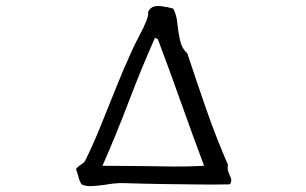

<svg xmlns="http://www.w3.org/2000/svg" viewBox="-20 -678 1040 652"><path d="M761 -52Q719 -51 660 -51.5Q601 -52 535 -53Q469 -54 406 -56Q386 -57 368 -55Q350 -53 333 -50Q310 -47 290.5 -46Q271 -45 257 -52Q250 -63 246.5 -77Q243 -91 238 -104Q244 -112 253 -117.5Q262 -123 268 -130Q294 -182 319.5 -244.5Q345 -307 371 -372.5Q397 -438 424 -497Q438 -529 453.5 -557.5Q469 -586 479 -612Q484 -626 483 -633Q482 -640 491 -649Q503 -660 527 -657Q551 -654 568 -649Q579 -630 582 -600.5Q585 -571 591 -542.5Q597 -514 616 -497Q648 -400 681.5 -304Q715 -208 754 -119Q752 -108 754 -100Q756 -92 759 -85Q763 -77 765 -69.5Q767 -62 761 -52ZM673 -115Q633 -222 594.5 -330.5Q556 -439 516 -545Q514 -545 512 -547Q509 -550 506 -549Q459 -443 417 -332.5Q375 -222 328 -115Q364 -115 398.5 -114.5Q433 -114 466 -114Q518 -113 568.5 -112.5Q619 -112 673 -115Z"/></svg>

Font: Yuji Boku
Style: Regular
Weight: 400
Designer: Kataoka Yuji
Foundry: Kinuta Font Factory
Version: Version 3.002